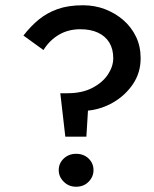

<svg xmlns="http://www.w3.org/2000/svg" viewBox="-20 -712 586 729"><path d="M410 -491Q410 -460 390 -429.5Q370 -399 331 -378.5Q292 -358 236 -358H209L228 -193H308L314 -292Q365 -297 410.5 -323.5Q456 -350 485 -393Q514 -436 514 -491Q514 -536 496.5 -572.5Q479 -609 448.5 -635.5Q418 -662 379 -677Q340 -692 295 -692Q239 -692 198.5 -677.5Q158 -663 127 -637.5Q96 -612 69 -577L145 -522Q168 -559 203.5 -580Q239 -601 285 -601Q324 -601 352 -588Q380 -575 395 -550.5Q410 -526 410 -491ZM203 -66Q203 -41 222 -22Q241 -3 269 -3Q298 -3 316.5 -22Q335 -41 335 -66Q335 -92 316.5 -110Q298 -128 269 -128Q241 -128 222 -110Q203 -92 203 -66Z"/></svg>

Font: SpinnyJost
Style: Regular
Weight: 500
Version: Version 3.710